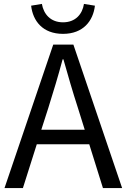

<svg xmlns="http://www.w3.org/2000/svg" viewBox="-20 -961 647 981"><path d="M409 -941C401 -889 366 -847 302 -847C238 -847 203 -889 194 -941L139 -932C148 -854 198 -788 302 -788C405 -788 456 -854 465 -932ZM191 -298 227 -410C253 -493 277 -572 300 -658H304C328 -573 351 -493 378 -410L413 -298ZM506 0H604L355 -733H252L3 0H97L168 -224H436Z"/></svg>

Font: Noto Sans Japanese Regular
Style: Regular
Weight: 400
Designer: Ryoko NISHIZUKA (kana & ideographs); Paul D. Hunt (Latin, Greek & Cyrillic); Wenlong ZHANG (bopomofo); Sandoll Communica
Foundry: Adobe Systems Incorporated
Version: Version 1.000;PS 1;hotconv 1.0.78;makeotf.lib2.5.61930